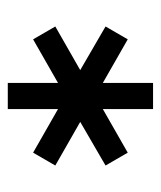

<svg xmlns="http://www.w3.org/2000/svg" viewBox="20 -761 413 493"><g transform="rotate(90 226.5 -514.5)"><path d="M193 -328V-457L81 -393L48 -450L160 -514L48 -579L81 -636L193 -572V-701H260V-572L372 -636L405 -579L293 -514L405 -450L372 -393L260 -457V-328Z"/></g></svg>

Font: MuseoModerno
Style: Regular
Weight: 400
Designer: Pablo Cosgaya, Héctor Gatti, Marcela Romero, and the Authors of The MuseoModerno Project.
Foundry: Omnibus-Type Team
Version: Version 1.001